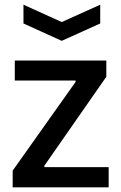

<svg xmlns="http://www.w3.org/2000/svg" viewBox="-20 -798 517 818"><path d="M80 -778 243 -704 407 -778V-698L243 -624L80 -698ZM34 -71 302 -449V-455H43V-540H433V-471L169 -92V-86H443V0H34Z"/></svg>

Font: Encode Sans Narrow
Style: Medium
Weight: 500
Designer: Pablo Impallari, Andres Torresi
Foundry: Pablo Impallari, Andres Torresi
Version: Version 1.000; ttfautohint (v1.00) -l 8 -r 50 -G 200 -x 14 -